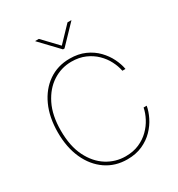

<svg xmlns="http://www.w3.org/2000/svg" viewBox="-219 -1084 1140 1233"><g transform="rotate(-30 351.0 -467.5)"><path d="M363.8 9.3Q274.4 9.3 206.3 -37.6Q138.2 -84.5 100.1 -168.2Q62 -252 62 -363.3Q62 -475.1 100.1 -558.8Q138.2 -642.6 206.3 -689.7Q274.4 -736.8 363.8 -736.8Q427.7 -736.8 476.8 -714.8Q525.9 -692.9 560.3 -657.2Q594.7 -621.6 615 -580.3Q635.3 -539.1 642.1 -500H619.1Q611.8 -537.6 592.3 -575.4Q572.8 -613.3 540.8 -644.5Q508.8 -675.8 464.6 -695.1Q420.4 -714.4 363.8 -714.4Q289.1 -714.4 225.6 -673.6Q162.1 -632.8 123.3 -554.7Q84.5 -476.6 84.5 -363.3Q84.5 -249 123.3 -171.1Q162.1 -93.3 225.6 -53.2Q289.1 -13.2 363.8 -13.2Q420.4 -13.2 464.6 -32.5Q508.8 -51.8 540.5 -83.3Q572.3 -114.7 592 -152.6Q611.8 -190.4 619.1 -227.5H642.1Q635.3 -189 615 -147.7Q594.7 -106.4 560.3 -70.8Q525.9 -35.2 476.8 -12.9Q427.7 9.3 363.8 9.3ZM256.8 -945.3 362.8 -834 469.2 -945.3H497.1V-943.4L368.7 -809.6H357.4L230 -943.4V-945.3Z"/></g></svg>

Font: Inter 20pt Thin
Style: Regular
Weight: 250
Version: Version 4.001;git-66647c0bb